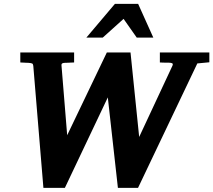

<svg xmlns="http://www.w3.org/2000/svg" viewBox="-20 -937 1082 974"><path d="M981 -615.2 680.2 16.1H578.1L526.9 -442.9L309.1 16.1H200.2L148.9 -603Q147.9 -612.8 142.8 -615Q137.7 -617.2 125 -618.2Q118.7 -618.2 111.3 -618.7Q105 -619.1 97.4 -619.4Q89.8 -619.6 83 -620.1V-670.9H356V-620.1Q347.2 -619.6 338.6 -619.4Q330.1 -619.1 323.2 -618.7Q314.9 -618.2 308.1 -618.2Q301.8 -618.2 296.4 -615.7Q291 -613.3 292 -604L320.8 -251L522 -670.9H642.1L686 -242.2L855 -604Q856.9 -608.9 856.4 -611.8Q856 -614.7 853.3 -616.2Q850.6 -617.7 846.2 -618.2Q841.8 -618.7 835.9 -619.1H820.8Q814 -619.1 806.2 -619.4Q798.3 -619.6 791 -620.1V-670.9H1042V-621.1ZM673.8 -746.1 606.9 -841.3 501 -746.1H418L563 -917.5H680.7L757.8 -746.1Z"/></svg>

Font: Charis SIL Afr
Style: Bold Italic
Weight: 700
Italic angle: -11°
Foundry: SIL International
Version: Version 5.000